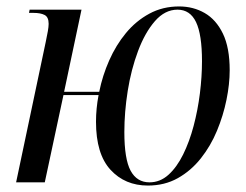

<svg xmlns="http://www.w3.org/2000/svg" viewBox="-20 -566 764 596"><path d="M439 10Q368 10 323 -39Q278 -88 278 -188Q278 -229 286 -271H177L119 0H30L122 -436Q126 -455 128.5 -469Q131 -483 131 -492Q131 -513 118.5 -519.5Q106 -526 84 -526H70L72 -536H233L179 -281H288Q298 -331 319 -378.5Q340 -426 371 -463.5Q402 -501 443.5 -523.5Q485 -546 536 -546Q580 -546 615.5 -525.5Q651 -505 672 -461.5Q693 -418 693 -348Q693 -305 683 -256Q673 -207 653.5 -160Q634 -113 603.5 -74.5Q573 -36 532 -13Q491 10 439 10ZM444 0Q477 0 503 -23.5Q529 -47 548.5 -86.5Q568 -126 581 -175Q594 -224 600.5 -276Q607 -328 607 -376Q607 -459 588.5 -497.5Q570 -536 531 -536Q492 -536 461 -500.5Q430 -465 408.5 -407.5Q387 -350 376.5 -284Q366 -218 366 -156Q366 -72 385.5 -36Q405 0 444 0Z"/></svg>

Font: Noto Serif Display Condensed
Style: Italic
Weight: 400
Width: 3
Italic angle: -12°
Designer: Monotype Design Team
Foundry: Monotype Imaging Inc.
Version: Version 2.009